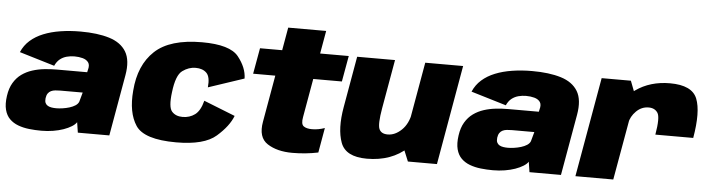

<svg xmlns="http://www.w3.org/2000/svg" viewBox="-46 -930 4225 1139"><g transform="rotate(5 2066.5 -361.0)"><path d="M224 7.5Q260.5 7.5 294 2Q327.5 -3.5 355.2 -13.2Q383 -23 403 -35.5Q423 -48 431.5 -61.5L441 0H628.5L692.5 -363.5Q708.5 -453.5 677.5 -504.8Q646.5 -556 576.5 -577.5Q506.5 -599 405 -599Q342 -599 286.2 -590.2Q230.5 -581.5 185.2 -563.2Q140 -545 107.2 -516Q74.5 -487 57 -446L266.5 -383Q278 -408.5 295.8 -422.8Q313.5 -437 335.8 -443Q358 -449 382 -449Q408.5 -449 431.2 -442.8Q454 -436.5 465.2 -420.8Q476.5 -405 468 -375.5L465 -362H284Q247.5 -362 210.2 -358Q173 -354 138.8 -343Q104.5 -332 76.2 -311.8Q48 -291.5 28.8 -259.2Q9.5 -227 3 -180.5Q-4 -132 4.8 -98.2Q13.5 -64.5 34.5 -43.8Q55.5 -23 85.5 -11.8Q115.5 -0.5 151.2 3.5Q187 7.5 224 7.5ZM300.5 -133Q286.5 -133 273.5 -135Q260.5 -137 250.5 -142.5Q240.5 -148 235.5 -158.5Q230.5 -169 232.5 -187Q235 -205 242.2 -215.5Q249.5 -226 260.5 -231.2Q271.5 -236.5 285.8 -238Q300 -239.5 316 -239.5H449L433.5 -183.5Q428 -170 413.2 -160.5Q398.5 -151 378.8 -145Q359 -139 338.2 -136Q317.5 -133 300.5 -133Z M1027 6.5Q1193.5 6.5 1264.5 -55.8Q1335.5 -118 1359 -180L1172 -254Q1156.5 -193.5 1125 -170.2Q1093.5 -147 1051.5 -147Q1010.5 -147 987.8 -172.5Q965 -198 976.5 -287.5Q988.5 -390 1025.8 -417Q1063 -444 1104 -444Q1146 -444 1169.2 -420.8Q1192.5 -397.5 1186 -335L1398.5 -406Q1397.5 -470.5 1346.5 -534.5Q1295.5 -598.5 1129 -598.5Q937.5 -598.5 847.8 -514.2Q758 -430 746.5 -277Q735 -146 785.2 -69.8Q835.5 6.5 1027 6.5Z M1718.5 8.5Q1797.5 8.5 1872.5 -7L1898.5 -155Q1860 -141.5 1822.5 -141.5Q1789.5 -141.5 1772.8 -154Q1756 -166.5 1764 -209L1804.5 -439H1975L2002.5 -593H1832L1856 -729.5H1630L1606 -593H1474L1446.5 -439H1578.5L1529.5 -160.5Q1512.5 -66 1570.2 -28.8Q1628 8.5 1718.5 8.5Z M2406.5 0H2579.5L2683.5 -593H2458L2369.5 -90ZM2278 -593H2052.5L1999 -288.5Q1976 -158 2005.8 -76.8Q2035.5 4.5 2162 4.5Q2309 4.5 2401.8 -82Q2494.5 -168.5 2509 -251.5L2406 -290Q2394 -223.5 2355.2 -186.5Q2316.5 -149.5 2273 -149.5Q2234 -149.5 2222 -177.2Q2210 -205 2226.5 -300.5Z M2913.5 7.5Q2950 7.5 2983.5 2Q3017 -3.5 3044.8 -13.2Q3072.5 -23 3092.5 -35.5Q3112.5 -48 3121 -61.5L3130.5 0H3318L3382 -363.5Q3398 -453.5 3367 -504.8Q3336 -556 3266 -577.5Q3196 -599 3094.5 -599Q3031.5 -599 2975.8 -590.2Q2920 -581.5 2874.8 -563.2Q2829.5 -545 2796.8 -516Q2764 -487 2746.5 -446L2956 -383Q2967.5 -408.5 2985.2 -422.8Q3003 -437 3025.2 -443Q3047.5 -449 3071.5 -449Q3098 -449 3120.8 -442.8Q3143.5 -436.5 3154.8 -420.8Q3166 -405 3157.5 -375.5L3154.5 -362H2973.5Q2937 -362 2899.8 -358Q2862.5 -354 2828.2 -343Q2794 -332 2765.8 -311.8Q2737.5 -291.5 2718.2 -259.2Q2699 -227 2692.5 -180.5Q2685.5 -132 2694.2 -98.2Q2703 -64.5 2724 -43.8Q2745 -23 2775 -11.8Q2805 -0.5 2840.8 3.5Q2876.5 7.5 2913.5 7.5ZM2990 -133Q2976 -133 2963 -135Q2950 -137 2940 -142.5Q2930 -148 2925 -158.5Q2920 -169 2922 -187Q2924.5 -205 2931.8 -215.5Q2939 -226 2950 -231.2Q2961 -236.5 2975.2 -238Q2989.5 -239.5 3005.5 -239.5H3138.5L3123 -183.5Q3117.5 -170 3102.8 -160.5Q3088 -151 3068.2 -145Q3048.5 -139 3027.8 -136Q3007 -133 2990 -133Z M3855 -287H4080.5Q4108 -445 4077.5 -521.5Q4047 -598 3915.5 -598Q3797.5 -598 3712 -537.5Q3626.5 -477 3610.5 -386.5L3688.5 -340Q3696 -381 3727.8 -412.5Q3759.5 -444 3802 -444Q3838.5 -444 3855.8 -417.2Q3873 -390.5 3855 -287ZM3404 0H3629.5L3718 -500.5L3682.5 -593H3508.5Z"/></g></svg>

Font: Anybody UltraCondensed Thin Black
Style: Italic
Weight: 900
Italic angle: -10°
Version: Version 1.111